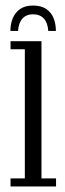

<svg xmlns="http://www.w3.org/2000/svg" viewBox="-20 -672 236 692"><path d="M18 0V-29H69.5V-494.5H18V-523.5H129.5V-29H182V0ZM99 -652Q128.5 -652 146.8 -639.5Q165 -627 173.2 -606.2Q181.5 -585.5 181.5 -560.5H154Q152 -590 138 -605.2Q124 -620.5 99 -620.5Q75 -620.5 61 -605.2Q47 -590 45 -560.5H17.5Q17.5 -585.5 26 -606.2Q34.5 -627 52.5 -639.5Q70.5 -652 99 -652Z"/></svg>

Font: Imbue 24pt Light
Style: Regular
Weight: 300
Designer: Tyler Finck
Foundry: Etcetera Type Company
Version: Version 1.102